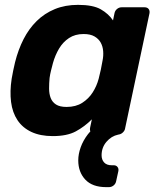

<svg xmlns="http://www.w3.org/2000/svg" viewBox="-20 -550 656 790"><path d="M417 220Q360 220 331 189Q302 158 302 110Q302 84 312 56Q322 28 342 2Q362 -24 392 -41L391 0H372Q361 0 354.5 -6Q348 -12 351 -26L358 -59Q328 -29 292 -9.5Q256 10 197 10Q146 10 109.5 -7Q73 -24 52 -55.5Q31 -87 25.5 -130.5Q20 -174 28 -226Q31 -245 34.5 -260.5Q38 -276 42 -294Q55 -346 77 -389Q99 -432 131 -463.5Q163 -495 205.5 -512.5Q248 -530 301 -530Q363 -530 395 -511.5Q427 -493 445 -466L451 -495Q453 -506 461.5 -513Q470 -520 480 -520H575Q586 -520 591.5 -513Q597 -506 595 -495L495 -23Q494 -14 487 -6.5Q480 1 471 3L466 4Q438 10 418 33.5Q398 57 398 89Q398 107 408.5 118.5Q419 130 440 130H448Q458 130 463.5 137Q469 144 467 154L458 195Q456 206 447.5 213Q439 220 428 220ZM254 -110Q292 -110 318.5 -127Q345 -144 361.5 -170Q378 -196 386 -226Q391 -245 395 -264Q399 -283 402 -301Q406 -320 404.5 -339.5Q403 -359 394.5 -374.5Q386 -390 369 -400Q352 -410 324 -410Q289 -410 264 -393.5Q239 -377 223 -350Q207 -323 198 -291Q194 -276 190 -260Q186 -244 184 -229Q182 -207 182 -185.5Q182 -164 188.5 -147Q195 -130 210.5 -120Q226 -110 254 -110Z"/></svg>

Font: Rubik SemiBold
Style: Italic
Weight: 600
Italic angle: -12°
Designer: Hubert and Fischer
Foundry: Hubert and Fischer
Version: Version 2.300;gftools[0.9.30]